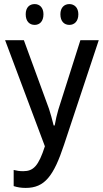

<svg xmlns="http://www.w3.org/2000/svg" viewBox="-20 -911 504 941"><path d="M106 -841C106 -806 125 -789 150 -789C174 -789 193 -806 193 -841C193 -874 174 -891 150 -891C125 -891 106 -875 106 -841ZM276 -841C276 -806 295 -789 320 -789C344 -789 364 -806 364 -841C364 -874 344 -891 320 -891C296 -891 276 -875 276 -841ZM106 10C199 10 243 -48 294 -202L464 -714H374L266 -374C259 -350 253 -325 248 -296H243C235 -329 227 -356 220 -378L97 -714H5L200 -194C169 -98 144 -72 94 -72C76 -72 63 -74 47 -78V1C65 7 84 10 106 10Z"/></svg>

Font: Noto Sans Condensed
Style: Regular
Weight: 400
Width: 3
Designer: Monotype Design Team
Foundry: Monotype Imaging Inc.
Version: Version 2.013